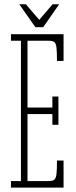

<svg xmlns="http://www.w3.org/2000/svg" viewBox="-20 -856 349 876"><path d="M30 0V-30H75.5V-670H30V-700H270V-578H240Q240 -618.5 237.8 -638.2Q235.5 -658 228 -664Q220.5 -670 203.5 -670H105.5V-365.5H219V-415.5H246.5V-286.5H219V-335.5H105.5V-30H203.5Q220.5 -30 228 -36.5Q235.5 -43 237.8 -63Q240 -83 240 -123.5H270V0ZM141.5 -732 68 -836.5H98L159 -765.5L220 -836.5H250L177 -732Z"/></svg>

Font: Imbue 10pt Thin
Style: Regular
Weight: 100
Designer: Tyler Finck
Foundry: Etcetera Type Company
Version: Version 1.102; ttfautohint (v1.8.3)